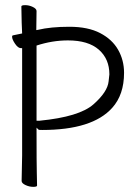

<svg xmlns="http://www.w3.org/2000/svg" viewBox="-20 -720 540 746"><path d="M66 -116V-533H61Q50 -533 38.5 -550Q27 -567 27 -577Q27 -583 32 -583L66 -590Q64 -622 63 -695Q63 -700 78 -700Q93 -700 107.5 -693Q122 -686 122 -677L121 -603L127 -604Q177 -616 249.5 -616Q322 -616 369 -591.5Q416 -567 439 -526.5Q462 -486 462 -437Q462 -352 416 -301Q339 -215 144 -215Q131 -215 130 -216L122 -224V-212Q122 -81 123 -48.5Q124 -16 124 1Q124 6 109 6Q94 6 79 -1Q64 -8 64 -17ZM134 -251Q288 -266 343 -314.5Q398 -363 402 -404Q405 -430 405 -431Q405 -491 364 -527Q323 -563 244 -563Q183 -563 122 -543V-251H134Z"/></svg>

Font: Moon Stars Kai HW Light
Style: Regular
Weight: 300
Designer: GuiWonder
Version: Version 1.101